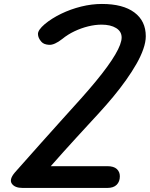

<svg xmlns="http://www.w3.org/2000/svg" viewBox="-20 -949 756 970"><path d="M94.5 0.5Q55 0.5 40 -20.8Q25 -42 55 -77.5Q121.5 -153 183.8 -222.5Q246 -292 298.8 -350.8Q351.5 -409.5 390.5 -452.5Q431.5 -498.5 464.2 -538.2Q497 -578 521.5 -611.8Q546 -645.5 562.2 -673.2Q578.5 -701 586.5 -722.5Q594.5 -744 594.5 -759.5Q594.5 -790 566.8 -807.2Q539 -824.5 493 -824.5Q461 -824.5 425.5 -815.8Q390 -807 356.2 -791Q322.5 -775 295 -752.5Q255 -721 228.2 -722.5Q201.5 -724 189.5 -737.5Q172 -757 171.8 -777.2Q171.5 -797.5 206 -827Q241.5 -856.5 289 -879.5Q336.5 -902.5 389.8 -915.8Q443 -929 495 -929Q601.5 -929 659 -886Q716.5 -843 716.5 -766Q716.5 -737 704.2 -701.5Q692 -666 669.5 -626.5Q647 -587 617.2 -545Q587.5 -503 552 -460.2Q516.5 -417.5 477.5 -375Q456.5 -352 428.5 -321.8Q400.5 -291.5 368.2 -256.2Q336 -221 302.5 -183.8Q269 -146.5 236.5 -109.5H522Q554.5 -109.5 570 -95.2Q585.5 -81 585.5 -58.5Q585.5 -31.5 569.5 -15.5Q553.5 0.5 522 0.5Z"/></svg>

Font: Edu AU VIC WA NT Hand SemiBold
Style: Regular
Weight: 600
Version: Version 1.001